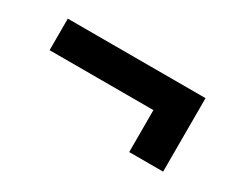

<svg xmlns="http://www.w3.org/2000/svg" viewBox="-50 -545 681 559"><g transform="rotate(30 290.5 -265.5)"><path d="M403 -142H517V-389H54V-283H403Z"/></g></svg>

Font: FREAK Grotesk
Style: Bold
Weight: 700
Designer: La Scuola Open Source
Foundry: La Scuola Open Source
Version: Version 1.000;PS 1.0;hotconv 1.0.72;makeotf.lib2.5.5900